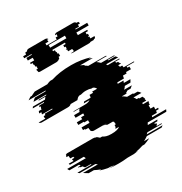

<svg xmlns="http://www.w3.org/2000/svg" viewBox="-223 -1102 1202 1268"><g transform="rotate(-30 377.5 -467.5)"><path d="M757 -129H615L607 -114H680L674 -104H653Q652 -103 651 -102Q650 -101 649 -99H658Q655 -96 654 -94H666Q663 -90 660 -86.5Q657 -83 653 -79H694L689 -74H581Q578 -72 575.5 -69Q573 -66 570 -64H691L678 -54H565Q558 -49 549.5 -44Q541 -39 532 -34H572Q561 -28 549 -23.5Q537 -19 524 -14H508Q482 -5 449 1H466Q458 2 449.5 3.5Q441 5 432 6H384Q367 8 349 9Q331 10 312 10Q292 10 274 9Q256 8 239 6H287Q279 5 270.5 3.5Q262 2 254 1H238Q206 -5 180 -14H195Q169 -24 150 -34H110Q101 -39 93.5 -44Q86 -49 78 -54H192Q188 -56 185 -59Q182 -62 179 -64H58Q55 -66 52.5 -69Q50 -72 47 -74H155Q154 -76 153 -77Q152 -78 150 -79H109L96 -94H84Q81 -97 80 -99H72Q69 -102 68 -104H89L83 -114H9Q7 -118 5 -121.5Q3 -125 1 -129H143Q142 -133 140 -136.5Q138 -140 136 -144H30L27 -154H64Q63 -158 62 -161.5Q61 -165 60 -169H79L76 -179H54Q53 -184 52.5 -188.5Q52 -193 52 -197V-199H36Q36 -207 43 -214H39Q46 -219 53 -219H249Q262 -219 270 -214H275L288 -203L292 -199H308Q318 -192 332.5 -187.5Q347 -183 371 -183Q420 -183 436 -199H409Q416 -206 417 -214V-224H427Q427 -229 426 -232.5Q425 -236 423 -239H428Q425 -244 419 -249H378Q373 -252 368 -254H370Q359 -258 347 -259H378Q373 -260 367.5 -260Q362 -260 356 -260H281Q267 -260 258 -274H262Q258 -279 258 -289V-294H235V-299H220V-319H281V-339H252V-344H210V-364H251V-379H276V-394H218V-414H260Q263 -428 273 -434H223Q228 -438 237 -438H312Q342 -438 356 -449H312Q314 -451 316.5 -453.5Q319 -456 320 -459H370Q373 -465 373 -474V-479H401Q401 -483 399 -489H437Q432 -502 417 -509H403Q390 -515 366 -515Q353 -515 343.5 -513Q334 -511 326 -509H313Q304 -506 299 -502Q294 -498 292 -495L287 -489H235Q226 -479 208 -479H10Q-2 -479 -9 -489H43Q40 -494 40 -501Q40 -503 40.5 -505Q41 -507 41 -509H54L55 -519H114Q115 -521 115 -524H37Q38 -528 39 -531.5Q40 -535 41 -539H24L30 -554H51Q53 -558 53 -559H50Q52 -563 53.5 -566.5Q55 -570 57 -574H45L51 -584H87L90 -589H4L11 -599H103L115 -614H63Q64 -616 67 -619H123Q124 -621 125.5 -622Q127 -623 128 -624H30Q35 -629 40.5 -634.5Q46 -640 52 -644H132L138 -649H7Q12 -653 18 -656.5Q24 -660 30 -664H40Q47 -668 55 -671.5Q63 -675 71 -679H167Q173 -682 180 -684.5Q187 -687 194 -689H213Q244 -699 282 -704.5Q320 -710 366 -710Q404 -710 439.5 -704.5Q475 -699 506 -689H487Q494 -687 500.5 -684.5Q507 -682 514 -679H417Q425 -675 433 -671.5Q441 -668 448 -664H438Q452 -657 462 -649H594Q596 -648 598 -647Q600 -646 601 -644H521Q533 -636 545 -624H643Q644 -623 645.5 -622Q647 -621 648 -619H592Q593 -618 594 -617Q595 -616 596 -614H648Q652 -610 655 -606.5Q658 -603 661 -599H569L575 -589H662L665 -584H628L634 -574H645Q647 -570 649 -566.5Q651 -563 652 -559H655Q657 -555 657 -554H635Q637 -550 638 -546.5Q639 -543 640 -539H657Q658 -535 658.5 -531.5Q659 -528 659 -524H738V-519H679Q680 -517 680 -514Q680 -511 680 -509H695V-489H657Q657 -487 657 -484Q657 -481 656 -479H628Q627 -474 626.5 -469Q626 -464 624 -459H574L571 -449H615L609 -434H659Q657 -429 654 -424Q651 -419 648 -414H605Q599 -403 588 -394H647L629 -379H604Q600 -376 595.5 -373Q591 -370 586 -368Q588 -367 590 -366Q592 -365 594 -364H553Q569 -355 582 -344H625Q627 -343 628 -342Q629 -341 630 -339H659Q669 -331 677 -319H616Q620 -315 623.5 -309.5Q627 -304 629 -299H644L647 -294H670Q672 -290 672 -289Q674 -285 676 -281.5Q678 -278 679 -274H675Q676 -270 677 -266.5Q678 -263 679 -259H648Q649 -257 649 -254H647Q647 -251 648 -249H689L690 -239H685Q686 -235 686 -231.5Q686 -228 686 -224H677V-199H703Q703 -194 702.5 -189Q702 -184 701 -179H723L722 -169H702L699 -154H661L658 -144H764Q763 -140 761 -136.5Q759 -133 757 -129ZM598 -879H504V-859H575V-849H557V-834H566V-819H559V-814H565V-799H596V-798Q596 -791 591 -784H584Q580 -780 578 -779H554Q549 -775 541 -775H417Q408 -775 404 -779H428Q425 -781 423 -784H430Q426 -789 426 -798V-799H395V-814H389V-819H396V-834H387V-849H405V-859H309V-849H323V-834H327V-819H334V-799H322V-798Q322 -789 318 -784H314Q313 -783 312 -781.5Q311 -780 309 -779H306Q301 -775 292 -775H168Q160 -775 155 -779H158Q155 -781 153 -784H157Q152 -791 152 -798V-799H164V-819H157V-834H153V-849H139V-859H171V-879H134V-899H176V-904H121V-919H144V-922Q144 -930 147 -934H159Q165 -945 179 -945H303Q317 -945 323 -934H311Q314 -930 314 -922V-919H291V-904H369V-919H384V-922Q384 -930 387 -934H373Q379 -945 393 -945H517Q531 -945 537 -934H550Q554 -928 554 -922V-919H539V-904H510V-899H598ZM428 -879V-899H304V-879Z"/></g></svg>

Font: Rubik Glitch
Style: Regular
Weight: 400
Designer: Hubert and Fischer, NaN
Foundry: Hubert and Fischer, NaN
Version: Version 2.200